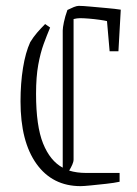

<svg xmlns="http://www.w3.org/2000/svg" viewBox="-20 -625 468 655"><path d="M151 -531Q140 -505 129 -475Q118 -445 110.5 -404Q103 -363 103 -305Q103 -195 127 -135.5Q151 -76 194 -53V-521Q194 -530 198 -549.5Q202 -569 210 -591Q222 -597 232 -601Q242 -605 249 -605Q262 -605 288.5 -602.5Q315 -600 344 -597.5Q373 -595 392 -592L384 -450H354L345 -553Q337 -555 319.5 -557.5Q302 -560 283.5 -561.5Q265 -563 253 -563Q243 -563 231 -560V-81Q231 -73 226.5 -63Q222 -53 216 -43Q242 -35 274 -35H388V-5Q370 -1 342.5 2Q315 5 290 7.5Q265 10 255 10Q159 10 104.5 -66Q50 -142 50 -279Q50 -341 58.5 -393.5Q67 -446 83 -481Q94 -499 106.5 -513.5Q119 -528 134 -543Z"/></svg>

Font: Grenze Gotisch ExtraLight
Style: Regular
Weight: 200
Designer: Renata Polastri
Foundry: Omnibus-Type
Version: Version 1.001